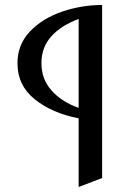

<svg xmlns="http://www.w3.org/2000/svg" viewBox="-20 -735 549 769"><path d="M389 -22 295 14V-261Q188 -282 119 -337.5Q50 -393 50 -482Q50 -557 100.5 -609.5Q151 -662 229 -688.5Q307 -715 389 -715ZM146 -482Q146 -418 186.5 -372.5Q227 -327 295 -303V-659Q226 -634 186 -590Q146 -546 146 -482Z"/></svg>

Font: Amita
Style: Regular
Weight: 400
Designer: Eduardo Rodriguez Tunni, Modular Infotech, Brian J. Bonislawsky
Foundry: Eduardo Rodriguez Tunni, Modular Infotech, Brian J. Bonislawsky
Version: Version 1.004